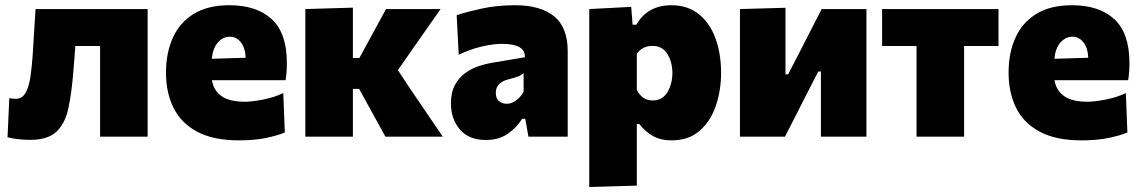

<svg xmlns="http://www.w3.org/2000/svg" viewBox="-20 -536 4476 753"><path d="M98.5 12.5Q76.5 12.5 50.8 9.8Q25 7 9.5 2L16.5 -151Q24 -150 30.8 -149.2Q37.5 -148.5 42 -148.5Q68 -148.5 81.5 -174.2Q95 -200 100.2 -240.2Q105.5 -280.5 108.5 -324.5Q111 -370.5 114 -415.5Q117 -460.5 119.5 -500.5H559V0H372.5V-355.5H275.5Q273.5 -329 271.5 -303Q269.5 -277 267.5 -254.5Q261 -170.5 248 -110.8Q235 -51 201 -19.2Q167 12.5 98.5 12.5Z M917.5 14.5Q816.5 14.5 753.2 -19.5Q690 -53.5 660.5 -113.2Q631 -173 631 -251Q631 -328.5 658 -388.2Q685 -448 740.2 -481.8Q795.5 -515.5 879.5 -515.5Q986.5 -515.5 1045.8 -460.8Q1105 -406 1105 -289.5Q1105 -268.5 1103.8 -252.8Q1102.5 -237 1100 -221.5H811Q818 -180.5 849.2 -158.8Q880.5 -137 941 -137Q967.5 -137 1011.5 -145.5Q1055.5 -154 1091 -171L1097 -16.5Q1067.5 -4 1022.5 5.2Q977.5 14.5 917.5 14.5ZM881.5 -392Q855 -392 835 -370Q815 -348 810.5 -305.5L943.5 -309.5Q942 -347.5 924.8 -369.8Q907.5 -392 881.5 -392Z M1177.5 0V-500.5L1364 -506V-308.5H1389.5L1426.5 -376.5Q1443.5 -407.5 1460.2 -438.5Q1477 -469.5 1494 -500.5H1708Q1675.5 -454.5 1644 -409.2Q1612.5 -364 1580.5 -318.5L1540.5 -261L1590 -186Q1621.5 -139.5 1653.5 -92.8Q1685.5 -46 1716.5 0H1491.5Q1475.5 -29 1459.8 -57.8Q1444 -86.5 1428.5 -114.5L1388.5 -187.5H1364V0Z M1885 13Q1819 13 1783.8 -28Q1748.5 -69 1748.5 -130Q1748.5 -173.5 1764 -202.2Q1779.5 -231 1803.8 -248.8Q1828 -266.5 1855 -275.8Q1882 -285 1905 -289L2038.5 -311.5Q2041 -364 1948.5 -364Q1914 -364 1869 -353.5Q1824 -343 1779 -321L1771 -476.5Q1808.5 -489 1868.5 -502.2Q1928.5 -515.5 2001.5 -515.5Q2098 -515.5 2152.2 -472.8Q2206.5 -430 2206.5 -334V0H2052.5L2040 -70H2027.5Q2008 -37.5 1972.8 -12.2Q1937.5 13 1885 13ZM1967.5 -129Q1986 -129 2003.5 -141.8Q2021 -154.5 2033.5 -175.5V-249Q2026 -242 2013.5 -236.8Q2001 -231.5 1969.5 -223.5Q1950.5 -218.5 1937.5 -206Q1924.5 -193.5 1924.5 -171.5Q1924.5 -148.5 1938 -138.8Q1951.5 -129 1967.5 -129Z M2291 197.5V-500.5L2455.5 -509L2461 -439H2475.5Q2520 -515.5 2612.5 -515.5Q2677.5 -515.5 2721 -480.2Q2764.5 -445 2786.2 -385Q2808 -325 2808 -250.5Q2808 -181 2787.2 -120.5Q2766.5 -60 2723.5 -22.8Q2680.5 14.5 2614 14.5Q2571 14.5 2540.5 -2.8Q2510 -20 2487.5 -49.5H2477.5V192ZM2539.5 -142Q2578.5 -142 2597.8 -175Q2617 -208 2617 -249Q2617 -292.5 2597.5 -324.2Q2578 -356 2539 -356Q2500 -356 2477.5 -325.5V-183.5Q2486 -165.5 2501.5 -153.8Q2517 -142 2539.5 -142Z M2882 0V-500.5L3060.5 -505.5V-244.5H3071L3128.5 -356Q3147 -392 3165.5 -428.5Q3184 -465 3202.5 -500.5H3378V0H3199.5V-255.5H3189L3133 -146Q3114.5 -109.5 3095.8 -72.8Q3077 -36 3058.5 0Z M3574.5 0V-355.5H3439.5V-500.5H3896V-355.5H3761V0Z M4222 14.5Q4121 14.5 4057.8 -19.5Q3994.5 -53.5 3965 -113.2Q3935.5 -173 3935.5 -251Q3935.5 -328.5 3962.5 -388.2Q3989.5 -448 4044.8 -481.8Q4100 -515.5 4184 -515.5Q4291 -515.5 4350.2 -460.8Q4409.5 -406 4409.5 -289.5Q4409.5 -268.5 4408.2 -252.8Q4407 -237 4404.5 -221.5H4115.5Q4122.5 -180.5 4153.8 -158.8Q4185 -137 4245.5 -137Q4272 -137 4316 -145.5Q4360 -154 4395.5 -171L4401.5 -16.5Q4372 -4 4327 5.2Q4282 14.5 4222 14.5ZM4186 -392Q4159.5 -392 4139.5 -370Q4119.5 -348 4115 -305.5L4248 -309.5Q4246.5 -347.5 4229.2 -369.8Q4212 -392 4186 -392Z"/></svg>

Font: Commissioner ExtraBold
Style: Regular
Weight: 800
Designer: Kostas Bartsokas
Foundry: Kostas Bartsokas
Version: Version 1.000; ttfautohint (v1.8.3)